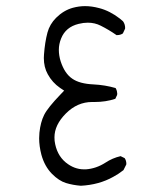

<svg xmlns="http://www.w3.org/2000/svg" viewBox="-20 -613 540 618"><path d="M276.4 -284.7H284.7Q320.3 -284.7 351.1 -294.9L356.9 -307.1Q357.4 -308.6 357.4 -311.8Q357.4 -314.9 356.2 -319.8Q355 -324.7 352.1 -329.6Q318.4 -339.4 281.2 -341.3Q235.8 -343.3 212.4 -359.9Q188 -376.5 175.3 -415.5Q169.4 -434.1 169.4 -452.6Q169.4 -471.2 176.8 -489.3Q191.4 -525.9 232.9 -536.1Q248.5 -540 262.7 -540Q285.2 -540 304.2 -530.3Q330.6 -517.1 355 -500Q356 -500 356.9 -500Q367.7 -500 375.5 -505.4L382.3 -520Q382.8 -521.5 382.8 -522.5Q382.8 -535.2 376 -544.4L365.7 -553.2Q333.5 -578.1 299.3 -586.9Q275.4 -593.3 253.9 -593.3Q234.4 -593.3 214.4 -587.9Q184.6 -579.6 160.6 -555.7Q140.1 -535.2 132.8 -508.3Q124.5 -477.1 121.6 -437.5Q121.1 -431.6 121.1 -426.3Q121.1 -396.5 133.8 -374Q148.4 -347.2 173.3 -330.1L186.5 -321.3L175.8 -310.1Q133.8 -266.6 122.1 -243.2Q110.4 -219.7 106.9 -186Q106 -177.2 106 -168Q106 -142.6 113.3 -114.7Q123.5 -77.6 147.5 -53.2Q169.9 -30.8 192.4 -23.9Q214.8 -17.1 240.2 -15.1Q298.8 -18.1 344.7 -43.9Q361.3 -52.7 377.4 -65.4L386.2 -83Q386.7 -84 386.7 -85Q386.7 -96.2 381.3 -104L368.2 -110.4Q342.3 -104.5 319.3 -89.4Q289.6 -70.3 256.3 -67.9Q253.4 -67.9 250.5 -67.9Q218.8 -67.9 191.4 -90.3Q161.6 -115.2 155.8 -159.7Q155.3 -165 155.3 -170.9Q155.3 -210.9 192.1 -247.8Q229 -284.7 276.4 -284.7Z"/></svg>

Font: NaikaiFont
Style: ExtraLight
Weight: 200
Version: Version 1.89